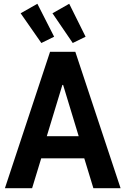

<svg xmlns="http://www.w3.org/2000/svg" viewBox="-20 -993 662 1013"><path d="M5.9 0 244.1 -719.7H377.4L616.2 0H472.7L413.6 -193.8L403.8 -246.1L313 -544.9H309.1L218.3 -246.1L208.5 -193.8L149.4 0ZM145 -157.7V-274.4H476.1V-157.7ZM198.2 -766.1 88.9 -922.9 177.2 -973.1 265.6 -799.3ZM363.8 -766.1 256.8 -922.9 345.2 -973.1 431.6 -799.3Z"/></svg>

Font: Reddit Sans Condensed
Style: Bold
Weight: 700
Designer: Stephen Hutchings
Foundry: Reddit
Version: Version 1.014